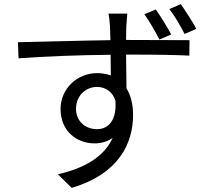

<svg xmlns="http://www.w3.org/2000/svg" viewBox="-20 -847 1040 932"><path d="M736 -801 681 -778C706 -743 733 -695 754 -655L811 -680C791 -717 760 -768 736 -801ZM858 -827 802 -803C828 -770 855 -723 876 -682L933 -707C912 -746 881 -793 858 -827ZM540 -360C548 -267 509 -220 451 -220C396 -220 349 -257 349 -319C349 -384 398 -425 450 -425C490 -425 524 -405 540 -360ZM67 -642 70 -564C195 -573 364 -580 517 -581L518 -481C498 -488 476 -492 451 -492C355 -492 274 -417 274 -318C274 -209 354 -151 439 -151C473 -151 502 -160 527 -178C486 -87 393 -31 261 -1L328 65C560 -4 626 -154 626 -290C626 -340 615 -384 594 -418L592 -582H606C753 -582 843 -580 899 -577L900 -652C853 -652 730 -653 607 -653H592L593 -718C594 -730 597 -770 598 -781H507C509 -773 512 -744 514 -718L516 -652C367 -650 179 -644 67 -642Z"/></svg>

Font: GenYoGothic2 TW R
Style: Regular
Weight: 400
Version: Version 2.100;PS 2.1;hotconv 16.6.51;makeotf.lib2.5.65220 DE